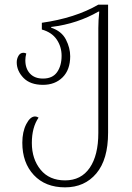

<svg xmlns="http://www.w3.org/2000/svg" viewBox="-20 -556 566 826"><path d="M260 250Q175 250 125.5 197Q76 144 76 58Q76 11 93 -22Q110 -55 131 -55Q138 -55 146 -50Q117 -8 117 59Q117 128 154.5 174Q192 220 260 220Q329 220 366 166Q403 112 403 16V-435Q403 -452 404 -469.5Q405 -487 407 -506H403Q360 -481 309 -464Q258 -447 200 -440V-437Q245 -422 263.5 -386Q282 -350 282 -314Q282 -256 249.5 -223.5Q217 -191 165 -191Q110 -191 81 -221Q52 -251 52 -288Q52 -303 59.5 -316Q67 -329 81 -329Q86 -329 93 -326Q89 -310 89 -297Q89 -261 109 -239.5Q129 -218 165 -218Q206 -218 225.5 -245.5Q245 -273 245 -316Q245 -355 224 -386Q203 -417 160 -429V-458Q231 -468 292 -487.5Q353 -507 403 -536H445V15Q445 130 394.5 190Q344 250 260 250Z"/></svg>

Font: Noto Serif Georgian SemiCondensed ExtraLight
Style: Regular
Weight: 200
Width: 4
Designer: Monotype Design Team, Akaki Razmadze
Foundry: Google LLC
Version: Version 2.003; ttfautohint (v1.8.4.7-5d5b)